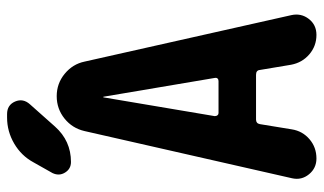

<svg xmlns="http://www.w3.org/2000/svg" viewBox="-205 -705 910 540"><g transform="rotate(-90 250.0 -435.0)"><path d="M292 -275.4Q296.9 -275.4 299.3 -278.3Q301.8 -281.2 300.8 -286.1L248 -598.6Q248 -599.6 247.1 -599.6Q246.1 -599.6 246.1 -598.6L193.4 -286.1Q193.4 -281.2 195.8 -278.3Q198.2 -275.4 202.1 -275.4ZM477.5 -70.3Q483.4 -43 466.8 -21.5Q450.2 0 421.9 0Q390.6 0 367.2 -20Q343.8 -40 337.9 -71.3L323.2 -159.2Q322.3 -169.9 309.6 -169.9H183.6Q172.9 -169.9 170.9 -159.2L156.2 -69.3Q151.4 -39.1 128.4 -19.5Q105.5 0 74.2 0Q46.9 0 29.8 -21Q12.7 -42 18.6 -68.4L151.4 -652.3Q159.2 -686.5 186.5 -708.5Q213.9 -730.5 249.5 -730.5Q285.2 -730.5 312.5 -708Q339.8 -685.5 346.7 -652.3ZM189.5 -870.1H199.2Q224.6 -870.1 234.4 -847.7Q244.1 -825.2 226.6 -805.7L164.1 -735.4Q124 -690.4 64.5 -690.4Q44.9 -690.4 34.7 -707Q24.4 -723.6 33.2 -742.2L63.5 -795.9Q82 -830.1 116.2 -850.1Q150.4 -870.1 189.5 -870.1Z"/></g></svg>

Font: Rounded-X Mgen+ 1mn bold
Style: Bold
Weight: 700
Designer: [Source Han Sans]
Ryoko NISHIZUKA  (kana & ideographs); Paul D. Hunt (Latin, Greek & Cyrillic); Wenlong ZHANG  (bopomofo
Version: Version 1.059.20150602